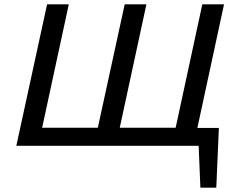

<svg xmlns="http://www.w3.org/2000/svg" viewBox="-20 -678 1107 893"><path d="M898 -83H998L986 195H912L904 0H56L199 -658H300L176 -84H435L560 -658H661L537 -84H797L921 -658H1022Z"/></svg>

Font: EauTestInfant Semibold
Style: Italic
Weight: 600
Italic angle: -12°
Designer: Christian Thalmann (Catharsis Fonts)
Version: Version 0.001;PS 000.001;hotconv 1.0.88;makeotf.lib2.5.64775